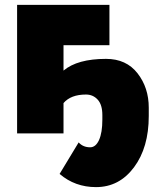

<svg xmlns="http://www.w3.org/2000/svg" viewBox="-20 -546 674 786"><path d="M414 -305Q497 -305 543 -246Q589 -187 589 -105V-71Q589 58 528.5 139Q468 220 373 220Q287 220 224 166L302 37Q320 57 349 57Q372 57 385.5 27Q399 -3 399 -56V-75Q399 -117 380 -138Q361 -159 332 -159Q270 -159 240 -124V0H50V-526H428V-361H240V-257Q297 -305 414 -305Z"/></svg>

Font: Raleway-v4020 Black
Style: Regular
Weight: 900
Designer: Matt McInerney, Pablo Impallari, Rodrigo Fuenzalida
Foundry: Matt McInerney, Pablo Impallari, Rodrigo Fuenzalida
Version: Version 4.020;PS 004.020;hotconv 1.0.88;makeotf.lib2.5.64775